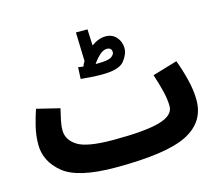

<svg xmlns="http://www.w3.org/2000/svg" viewBox="-108 -895 1218 1057"><g transform="rotate(-15 501.5 -366.5)"><path d="M429 21Q718 21 835 -38.5Q952 -98 952 -223Q952 -278 936 -342Q920 -406 900 -458L759 -416Q776 -365 788 -316.5Q800 -268 800 -228Q800 -176 718 -152.5Q636 -129 455 -129ZM428 21 474 -11 454 -129Q303 -129 249.5 -163.5Q196 -198 196 -252Q196 -280 203 -312Q210 -344 217 -373L86 -405Q73 -368 60 -315.5Q47 -263 47 -211Q47 -115 129.5 -47Q212 21 428 21ZM643 -601Q643 -638 620 -664.5Q597 -691 558 -691Q518 -691 477 -661L473 -754H407L412 -590Q404 -577 398 -562Q381 -564 369 -566L366 -500Q381 -498 419 -495.5Q457 -493 485 -493Q584 -493 613.5 -530Q643 -567 643 -601ZM547 -623Q575 -623 575 -597Q575 -582 556 -570Q537 -558 478 -558Q473 -558 467 -558Q481 -580 503.5 -601.5Q526 -623 547 -623Z"/></g></svg>

Font: Noto Sans Arabic SemiCondensed Extra
Style: Regular
Weight: 800
Width: 4
Designer: Nadine Chahine - Monotype Design Team
Foundry: Monotype Imaging Inc.
Version: Version 1.902